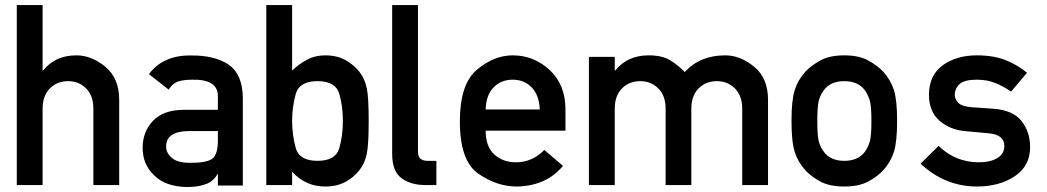

<svg xmlns="http://www.w3.org/2000/svg" viewBox="-20 -731 4139 759"><path d="M46.4 0.5V-710.9H148.4V-452.1H150.4Q197.8 -512.2 282.2 -512.2Q341.3 -512.2 396.2 -467.3Q451.2 -422.4 451.2 -336.4V0.5H349.1V-301.3Q349.1 -352.5 320.6 -381.3Q292 -410.2 249.5 -410.2Q205.6 -410.2 177 -381.3Q148.4 -352.5 148.4 -301.3V0.5Z M841.3 2.4V-42.5H839.4Q825.2 -16.1 796.9 -4.4Q766.6 8.3 717.8 8.3Q633.8 6.3 590.8 -36.6Q543.9 -79.6 543.9 -146.5Q543.9 -210 584.5 -252.9Q625 -295.9 704.1 -296.9H841.3V-350.6Q841.8 -418 740.2 -416Q705.1 -416 681.6 -408.2Q658.7 -397.9 647 -376.5L568.8 -438Q625.5 -513.7 735.4 -511.7Q827.6 -512.7 883.8 -475.6Q939 -437 939.9 -344.7V2.4ZM841.3 -175.8V-212.9H722.7Q635.7 -210.4 636.7 -151.4Q636.7 -126 659.2 -107.4Q680.7 -87.4 730 -87.4Q792.5 -86.4 817.9 -102.5Q841.3 -118.7 841.3 -175.8Z M1032.7 0.5V-710.9H1134.8V-452.1Q1163.1 -479 1194.6 -495.6Q1226.1 -512.2 1265.6 -512.2Q1312 -512.2 1345.7 -493.4Q1379.4 -474.6 1401.4 -446.3Q1422.4 -418.9 1429.9 -382.6Q1437.5 -346.2 1437.5 -253.4Q1437.5 -159.7 1429.9 -122.8Q1422.4 -85.9 1401.4 -59.1Q1379.4 -30.3 1345.7 -12Q1312 6.3 1265.6 6.3Q1187.5 6.3 1134.8 -52.2V0.5ZM1234.9 -410.2Q1163.1 -410.2 1148.9 -358.9Q1134.8 -307.6 1134.8 -253.4Q1134.8 -197.8 1148.9 -146.5Q1163.1 -95.2 1234.9 -95.2Q1306.6 -95.2 1321 -144.5Q1335.4 -193.8 1335.4 -253.4Q1335.4 -311.5 1321 -360.8Q1306.6 -410.2 1234.9 -410.2Z M1530.3 -122.1V-710.9H1632.3V-130.4Q1632.3 -95.2 1670.4 -95.2H1705.1V0.5H1660.2Q1604.5 0.5 1567.4 -26.6Q1530.3 -53.7 1530.3 -122.1Z M2215.3 -214.4H1899.9Q1899.9 -151.9 1933.8 -120.6Q1967.8 -89.4 2020.5 -89.4Q2083.5 -89.4 2131.8 -138.2L2205.6 -75.2Q2168 -31.2 2120.8 -12.5Q2073.7 6.3 2022.5 6.3Q1944.3 6.3 1871.1 -44.2Q1797.9 -94.7 1797.9 -251Q1797.9 -398.9 1865.5 -455.6Q1933.1 -512.2 2006.8 -512.2Q2090.3 -512.2 2152.8 -454.3Q2215.3 -396.5 2215.3 -298.3ZM1899.9 -298.3H2113.8Q2111.3 -355.5 2081.5 -385.7Q2051.8 -416 2006.8 -416Q1961.4 -416 1931.4 -385.7Q1901.4 -355.5 1899.9 -298.3Z M2308.1 0.5V-506.3H2410.2V-452.1H2412.1Q2460.4 -512.2 2543.9 -512.2Q2597.2 -512.2 2628.4 -493.2Q2659.7 -474.1 2687 -446.3Q2747.1 -512.2 2847.2 -512.2Q2906.2 -512.2 2961.2 -467.3Q3016.1 -422.4 3016.1 -336.4V0.5H2914.1V-301.3Q2914.1 -352.5 2885.3 -381.3Q2856.4 -410.2 2814 -410.2Q2770 -410.2 2741.5 -381.3Q2712.9 -352.5 2712.9 -301.3V0.5H2611.3V-301.3Q2611.3 -352.5 2582.5 -381.3Q2553.7 -410.2 2511.2 -410.2Q2467.3 -410.2 2438.7 -381.3Q2410.2 -352.5 2410.2 -301.3V0.5Z M3108.9 -253.4Q3108.9 -335 3121.6 -375Q3134.3 -415 3163.6 -447.3Q3184.6 -470.2 3221.4 -491.2Q3258.3 -512.2 3317.9 -512.2Q3376.5 -512.2 3413.6 -491.2Q3450.7 -470.2 3471.7 -447.3Q3501 -415 3513.7 -375Q3526.4 -335 3526.4 -253.4Q3526.4 -170.4 3513.7 -130.4Q3501 -90.3 3471.7 -58.1Q3450.7 -34.7 3413.6 -14.2Q3376.5 6.3 3317.9 6.3Q3258.3 6.3 3221.4 -14.2Q3184.6 -34.7 3163.6 -58.1Q3134.3 -90.3 3121.6 -130.4Q3108.9 -170.4 3108.9 -253.4ZM3424.8 -252.4Q3424.8 -307.6 3419.2 -330.1Q3413.6 -352.5 3399.9 -373Q3373 -410.2 3317.9 -410.2Q3261.7 -410.2 3235.8 -373Q3221.2 -352.5 3216.1 -330.1Q3210.9 -307.6 3210.9 -253.4Q3210.9 -197.8 3216.1 -175Q3221.2 -152.3 3235.8 -132.3Q3261.7 -95.2 3317.9 -95.2Q3373 -95.2 3399.9 -132.3Q3413.6 -152.3 3419.2 -174.8Q3424.8 -197.3 3424.8 -252.4Z M3619.1 -84 3690.4 -154.3Q3756.8 -89.4 3850.1 -89.4Q3893.6 -89.4 3921.9 -105.7Q3950.2 -122.1 3950.2 -154.3Q3950.2 -198.7 3888.2 -204.1L3798.3 -212.4Q3735.4 -217.3 3693.8 -253.9Q3652.3 -290.5 3652.3 -356Q3652.3 -433.1 3706.5 -472.7Q3760.7 -512.2 3841.3 -512.2Q3907.7 -512.2 3955.1 -493.4Q4002.4 -474.6 4040 -443.4L3977.1 -369.1Q3946.8 -389.6 3914.6 -402.8Q3882.3 -416 3841.3 -416Q3792.5 -416 3773.4 -398.7Q3754.4 -381.3 3754.4 -355Q3754.4 -338.4 3768.6 -324.2Q3782.7 -310.1 3821.3 -307.1L3905.3 -301.3Q3983.9 -295.9 4018.1 -252.7Q4052.2 -209.5 4052.2 -149.4Q4052.2 -74.7 3991.2 -34.2Q3930.2 6.3 3842.3 6.3Q3715.8 6.3 3619.1 -84Z"/></svg>

Font: Alte DIN 1451 Mittelschrift
Style: Regular
Weight: 400
Designer: Peter Wiegel
Foundry: Peter Wiegel
Version: Version 1.002 September 20, 2019